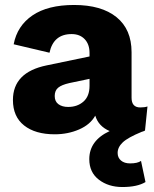

<svg xmlns="http://www.w3.org/2000/svg" viewBox="-20 -530 619 772"><path d="M503 127Q533 127 547 117L565 202Q532 222 472 222Q416 222 377.5 192.5Q339 163 339 110Q339 35 421 -3Q376 -22 363 -65Q343 -29 298 -9.5Q253 10 200 10Q122 10 77 -25.5Q32 -61 32 -128Q32 -239 167 -267L340 -303V-317Q340 -352 320.5 -372.5Q301 -393 268 -393Q195 -393 179 -318L35 -352Q49 -426 110.5 -468Q172 -510 278 -510Q388 -510 448.5 -461Q509 -412 509 -320V-137Q509 -98 544 -98Q562 -98 573 -102L563 -5Q555 -1 550 0Q494 23 473.5 42.5Q453 62 453 85Q453 104 466.5 115.5Q480 127 503 127ZM254 -100Q291 -100 315.5 -121.5Q340 -143 340 -185V-213L259 -196Q228 -189 214 -177.5Q200 -166 200 -144Q200 -122 215 -111Q230 -100 254 -100Z"/></svg>

Font: Elaine Sans
Style: Bold
Weight: 700
Designer: Wei Huang
Foundry: Wei Huang
Version: Version 2.001;December 24, 2019;FontCreator 12.0.0.2547 64-b